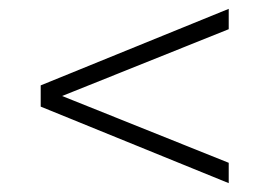

<svg xmlns="http://www.w3.org/2000/svg" viewBox="-20 -567 609 434"><path d="M497 -153 72 -326V-374L497 -547V-501L93 -339V-361L497 -199Z"/></svg>

Font: Montserrat Thin Light
Style: Regular
Weight: 300
Version: Version 9.000